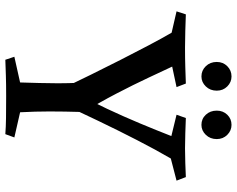

<svg xmlns="http://www.w3.org/2000/svg" viewBox="-102 -764 867 702"><g transform="rotate(90 331.0 -413.5)"><path d="M286 -660 299 -626 224 -610Q240 -576 265 -522.5Q290 -469 322.5 -406.5Q355 -344 392 -284L303 -211Q280 -259 253.5 -313Q227 -367 199.5 -421Q172 -475 146.5 -523.5Q121 -572 100 -608L22 -626L33 -660Q64 -659 93 -658Q122 -657 154 -657Q193 -657 226 -658Q259 -659 286 -660ZM390 -282Q388 -213 388 -161.5Q388 -110 391 -54L483 -33L471 0Q445 -2 412 -2.5Q379 -3 332 -3Q286 -3 257.5 -2Q229 -1 199 0L188 -33L282 -54Q283 -93 284 -125Q285 -157 285 -192.5Q285 -228 283 -275ZM628 -660 641 -626 560 -605Q528 -550 492.5 -481Q457 -412 422.5 -340Q388 -268 359 -206L325 -267Q351 -314 378.5 -372.5Q406 -431 431.5 -492Q457 -553 478 -607L400 -626L412 -660Q443 -659 468.5 -658Q494 -657 523 -657Q551 -657 576.5 -658Q602 -659 628 -660ZM260 -717Q238 -717 222.5 -733Q207 -749 207 -773Q207 -796 222.5 -811.5Q238 -827 260 -827Q281 -827 296.5 -811.5Q312 -796 312 -773Q312 -749 296.5 -733Q281 -717 260 -717ZM437 -717Q415 -717 400 -733Q385 -749 385 -773Q385 -796 400 -811.5Q415 -827 437 -827Q458 -827 473.5 -811.5Q489 -796 489 -773Q489 -749 473.5 -733Q458 -717 437 -717Z"/></g></svg>

Font: Ruwudu Medium
Style: Regular
Weight: 500
Designer: Becca Hirsbrunner Spalinger
Foundry: SIL International
Version: Version 3.000